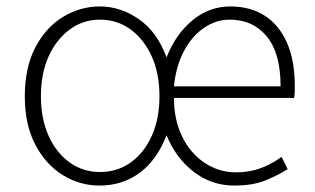

<svg xmlns="http://www.w3.org/2000/svg" viewBox="-20 -563 977 596"><path d="M289 13Q228 13 175 -19.5Q122 -52 89.5 -114Q57 -176 57 -264Q57 -353 89.5 -415.5Q122 -478 175.5 -510.5Q229 -543 290 -543Q354 -543 411 -503.5Q468 -464 497 -385Q526 -458 578 -500.5Q630 -543 695 -543Q757 -543 801.5 -514.5Q846 -486 870.5 -431Q895 -376 895 -298Q895 -288 895 -279Q895 -270 893 -259H520Q520 -192 545 -140Q570 -88 614.5 -58Q659 -28 712 -28Q755 -28 789.5 -41Q824 -54 854 -76L873 -38Q843 -19 804 -3Q765 13 707 13Q637 13 581.5 -29.5Q526 -72 497 -143Q467 -66 413.5 -26.5Q360 13 289 13ZM290 -29Q344 -29 385.5 -58.5Q427 -88 451 -141Q475 -194 475 -264Q475 -335 451 -388Q427 -441 385.5 -471.5Q344 -502 290 -502Q238 -502 196.5 -471.5Q155 -441 131 -388Q107 -335 107 -264Q107 -194 131 -141Q155 -88 196.5 -58.5Q238 -29 290 -29ZM520 -295H851Q851 -398 808 -450Q765 -502 693 -502Q650 -502 612.5 -476Q575 -450 550.5 -403.5Q526 -357 520 -295Z"/></svg>

Font: Noto Sans HK Thin ExtraLight
Style: Regular
Weight: 250
Version: Version 2.004-H2;hotconv 1.0.118;makeotfexe 2.5.65603